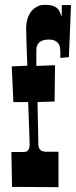

<svg xmlns="http://www.w3.org/2000/svg" viewBox="-20 -771 313 792"><path d="M92.8 -500Q87.9 -622.1 87.9 -651.4Q87.9 -680.7 95.9 -700.7Q104 -720.7 116.2 -731.9Q136.7 -751 162.8 -751Q189 -751 200.4 -746.1Q211.9 -741.2 218.8 -734.4Q225.6 -726.6 234.9 -703.1V-750H272.9L264.2 -535.2L229 -532.2V-551.8Q229 -580.6 221.7 -590.3Q209 -607.9 182.1 -607.9Q129.9 -607.9 129.9 -564V-499L207 -502L205.1 -352.1L134.8 -350.1L138.2 -175.8Q138.2 -151.4 158.7 -146.5Q163.6 -145 167 -145H221.2V1L29.8 0L26.9 -144H77.1Q91.3 -144 96.7 -152.3Q102.1 -160.6 102.1 -171.6Q102.1 -182.6 101.8 -192.1Q101.6 -201.7 101.1 -214.6Q100.6 -227.5 100.1 -242.7Q99.6 -257.8 98.6 -283Q97.7 -308.1 96.2 -350.1H35.2Q28.8 -483.4 28.8 -490.2V-497.1Q69.8 -499 92.8 -500Z"/></svg>

Font: Smokum
Style: Regular
Weight: 400
Designer: Astigmatic (AOETI)
Foundry: Astigmatic (AOETI)
Version: Version 1.001